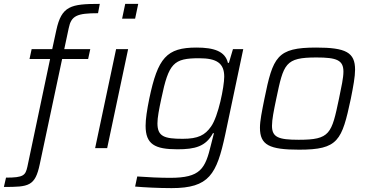

<svg xmlns="http://www.w3.org/2000/svg" viewBox="-86 -763 1894 989"><path d="M-55 152 -66 200C62 200 95 197 119 82L234 -459H368L379 -510H245L268 -618C281 -682 310 -695 419 -695L428 -743C279 -743 231 -733 204 -607L183 -510H77L66 -459H172L55 96C45 140 36 152 -55 152ZM559 -743 543 -667H610L626 -743ZM512 -510 404 0H466L574 -510Z M798 206C992 206 1030 135 1074 -69L1167 -510H1114L1093 -439H1088C1074 -499 1016 -518 926 -518C772 -518 727 -465 683 -255C671 -196 664 -150 664 -115C664 -20 711 6 828 6C918 6 974 -8 1011 -77H1016L1001 -18C971 107 947 153 790 153C740 153 672 150 621 146L610 198C653 202 732 206 798 206ZM855 -48C760 -48 725 -60 725 -128C725 -157 733 -199 745 -255C783 -438 808 -463 940 -463C1031 -463 1069 -437 1069 -368C1069 -317 1039 -164 1001 -111C970 -67 935 -48 855 -48Z M1455 8C1657 8 1675 -39 1721 -254C1734 -319 1743 -368 1743 -404C1743 -493 1696 -518 1542 -518C1340 -518 1320 -470 1276 -254C1263 -189 1253 -141 1253 -105C1253 -16 1301 8 1455 8ZM1453 -43C1348 -43 1315 -56 1315 -115C1315 -147 1324 -192 1337 -254C1375 -435 1382 -467 1544 -467C1649 -467 1683 -453 1683 -394C1683 -362 1673 -317 1660 -254C1622 -74 1615 -43 1453 -43Z"/></svg>

Font: Saira UNSAM Light Italic
Style: Regular
Weight: 300
Italic angle: -12°
Designer: Hector Gatti with collaboration of the Omnibus-Type team
Foundry: Omnibus-Type
Version: Version 0.072;PS 000.072;hotconv 1.0.88;makeotf.lib2.5.64775